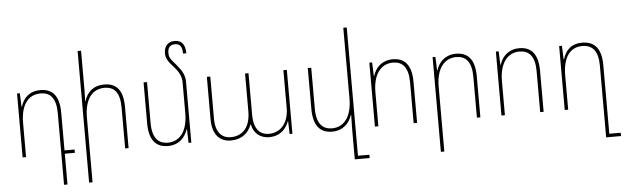

<svg xmlns="http://www.w3.org/2000/svg" viewBox="-57 -991 4685 1442"><g transform="rotate(-5 2286.0 -270.0)"><path d="M373 232H399V0H475V-25H399V-310C399 -441 344 -492 258 -492C172 -492 128 -442 109 -380H106L102 -482H81V0H107V-256C107 -396 165 -467 257 -467C328 -467 373 -423 373 -309Z M588 -760H562V232H588V-256C588 -396 648 -467 738 -467C812 -467 854 -423 854 -309V0H880V-310C880 -441 828 -492 739 -492C655 -492 607 -444 589 -380H586C587 -409 588 -432 588 -462Z M1353 -460C1353 -506 1334 -542 1296 -587C1244 -645 1240 -657 1240 -687C1240 -724 1256 -747 1295 -747C1337 -747 1349 -717 1349 -672H1374C1374 -736 1348 -772 1295 -772C1247 -772 1214 -742 1214 -686C1214 -647 1230 -623 1276 -573C1311 -533 1327 -497 1327 -458V-226C1327 -84 1265 -15 1178 -15C1107 -15 1061 -59 1061 -173V-482H1035V-172C1035 -41 1091 10 1176 10C1257 10 1306 -40 1326 -102H1329L1332 0H1353Z M1651 10C1734 10 1785 -36 1807 -97H1810C1822 -32 1871 10 1939 10C2031 10 2070 -49 2089 -97H2091L2094 0H2115V-482H2089V-198C2089 -82 2026 -15 1939 -15C1876 -15 1826 -56 1826 -169V-482H1800V-197C1800 -74 1739 -15 1652 -15C1588 -15 1538 -58 1538 -163V-482H1512V-162C1512 -44 1569 10 1651 10Z M2591 207V-760H2565V-226C2565 -86 2503 -15 2416 -15C2345 -15 2299 -59 2299 -173V-482H2273V-172C2273 -41 2329 10 2414 10C2495 10 2544 -40 2564 -102H2567C2566 -68 2565 -36 2565 0V232H2677V207Z M2737 0H2763V-256C2763 -396 2826 -467 2913 -467C2984 -467 3029 -423 3029 -309V0H3055V-310C3055 -441 3000 -492 2914 -492C2833 -492 2784 -442 2765 -380H2762L2758 -482H2737Z M3214 232H3240V-256C3240 -396 3303 -467 3390 -467C3461 -467 3506 -423 3506 -309V0H3532V-310C3532 -441 3477 -492 3391 -492C3310 -492 3261 -442 3242 -380H3239L3235 -482H3214Z M3691 0H3717V-256C3717 -396 3780 -467 3867 -467C3938 -467 3983 -423 3983 -309V0H4009V-310C4009 -441 3954 -492 3868 -492C3787 -492 3738 -442 3719 -380H3716L3712 -482H3691Z M4460 232H4572V207H4486V-310C4486 -441 4431 -492 4342 -492C4255 -492 4215 -442 4196 -380H4193L4189 -482H4168V0H4194V-256C4194 -396 4250 -467 4340 -467C4415 -467 4460 -423 4460 -309Z"/></g></svg>

Font: Noto Sans Armenian SemiCondensed Thin
Style: Regular
Weight: 100
Width: 4
Designer: Monotype Design Team
Foundry: Monotype Imaging Inc.
Version: Version 2.008